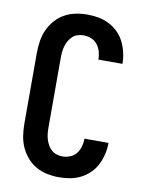

<svg xmlns="http://www.w3.org/2000/svg" viewBox="-85 -804 669 873"><g transform="rotate(10 250.0 -367.5)"><path d="M247 8Q220 8 193 2.5Q166 -3 142 -16.5Q118 -30 99.5 -51.5Q81 -73 70 -98Q59 -123 55 -150.5Q51 -178 51 -205V-530Q51 -557 55 -584.5Q59 -612 70 -637Q81 -662 99.5 -683.5Q118 -705 142 -718.5Q166 -732 193 -737.5Q220 -743 247 -743Q273 -743 298.5 -738.5Q324 -734 347 -722.5Q370 -711 389 -692.5Q408 -674 419.5 -651Q431 -628 437 -602.5Q443 -577 443 -551Q443 -551 443 -551Q443 -551 443 -550H332Q332 -551 332 -551Q332 -551 332 -551Q332 -569 327 -586.5Q322 -604 311 -618.5Q300 -633 282.5 -640Q265 -647 247 -647Q234 -647 220.5 -643Q207 -639 197 -630Q187 -621 180 -609Q173 -597 169 -584Q165 -571 163.5 -557.5Q162 -544 162 -530V-205Q162 -191 163.5 -177.5Q165 -164 169 -151Q173 -138 180 -126Q187 -114 197 -105Q207 -96 220.5 -92Q234 -88 247 -88Q265 -88 282.5 -95Q300 -102 311 -116.5Q322 -131 327 -148.5Q332 -166 332 -184Q332 -184 332 -184Q332 -184 332 -185H443Q443 -184 443 -184Q443 -184 443 -184Q443 -158 437 -132.5Q431 -107 419.5 -84Q408 -61 389 -42.5Q370 -24 347 -12.5Q324 -1 298.5 3.5Q273 8 247 8Z"/></g></svg>

Font: Iosevka Julsh Curly
Style: Bold
Weight: 700
Designer: Belleve Invis
Foundry: Belleve Invis
Version: Version 15.0.2; ttfautohint (v1.8.4)